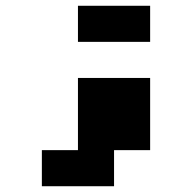

<svg xmlns="http://www.w3.org/2000/svg" viewBox="-20 -520 665 665"><path d="M250 -500H500V-375H250ZM250 -250H500V0H375V125H125V0H250Z"/></svg>

Font: Dogica Pixel
Style: Bold
Weight: 700
Designer: Roberto Mocci
Version: Version 001.000